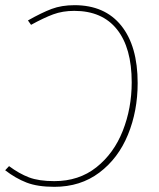

<svg xmlns="http://www.w3.org/2000/svg" viewBox="-24 -712 616 742"><path d="M-4 -54 11 -70Q50 -41 88 -26.5Q126 -12 186 -12Q281 -12 348.5 -65.5Q416 -119 450.5 -206.5Q485 -294 485 -394Q485 -527 428 -598.5Q371 -670 263 -670Q218 -670 181.5 -656.5Q145 -643 96 -616L84 -633Q137 -663 175.5 -677.5Q214 -692 264 -692Q381 -692 444.5 -613Q508 -534 508 -391Q508 -283 470.5 -191.5Q433 -100 360 -45Q287 10 186 10Q121 10 78.5 -6.5Q36 -23 -4 -54Z"/></svg>

Font: FiraGO Thin
Style: Italic
Weight: 100
Italic angle: -8°
Designer: bBox Type GmbH
Foundry: bBox Type GmbH
Version: Version 1.001